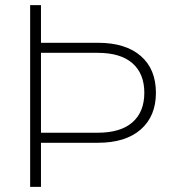

<svg xmlns="http://www.w3.org/2000/svg" viewBox="-20 -725 678 745"><path d="M97 0V-705H139V-559H360Q467 -559 526 -508Q585 -457 585 -365Q585 -274 526 -222.5Q467 -171 360 -171H139V0ZM139 -210H359Q448 -210 494 -250.5Q540 -291 540 -365Q540 -439 494 -479.5Q448 -520 359 -520H139Z"/></svg>

Font: Mulish ExtraLight ExtraLight
Style: Regular
Weight: 250
Version: Version 3.603